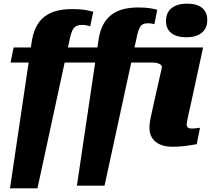

<svg xmlns="http://www.w3.org/2000/svg" viewBox="-20 -802 1164 1056"><path d="M431 -665Q412 -665 399 -658Q386 -651 378.5 -635.5Q371 -620 365 -594L186 234H35L153 -563Q160 -615 177.5 -651Q195 -687 223.5 -709.5Q252 -732 290.5 -742Q329 -752 378 -752Q421 -752 450 -747Q479 -742 493 -737L476 -657Q469 -660 457.5 -662.5Q446 -665 431 -665ZM55 -541H513L495 -458H38ZM403 219 522 -583Q529 -631 546.5 -664.5Q564 -698 591.5 -719.5Q619 -741 656.5 -751Q694 -761 741 -761Q777 -761 803 -757Q829 -753 845 -748L829 -669Q823 -671 813.5 -672.5Q804 -674 792 -674Q775 -674 764.5 -668Q754 -662 747.5 -648.5Q741 -635 735 -611L555 219ZM926 5Q889 5 861 -7Q833 -19 817.5 -42Q802 -65 802 -100Q802 -114 804.5 -131.5Q807 -149 813 -174.5Q819 -200 827 -239L870 -429Q872 -438 865.5 -444.5Q859 -451 846.5 -454.5Q834 -458 817 -458H404L421 -541H1097L1029 -227Q1022 -196 1017 -174Q1012 -152 1009.5 -138.5Q1007 -125 1007 -118Q1007 -105 1014 -100Q1021 -95 1034 -95Q1044 -95 1052 -96Q1060 -97 1067.5 -98Q1075 -99 1080 -99L1062 -9Q1044 -6 1022.5 -2.5Q1001 1 976.5 3Q952 5 926 5ZM1005 -597Q952 -597 922.5 -620Q893 -643 893 -687Q893 -733 924 -757.5Q955 -782 1009 -782Q1062 -782 1091 -759Q1120 -736 1120 -692Q1120 -646 1089.5 -621.5Q1059 -597 1005 -597Z"/></svg>

Font: Roboto Serif ExtraBold
Style: Italic
Weight: 800
Italic angle: -10°
Version: Version 1.007